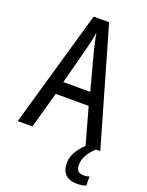

<svg xmlns="http://www.w3.org/2000/svg" viewBox="-171 -799 849 1106"><g transform="rotate(20 253.5 -246.0)"><path d="M416 0 354 -222H152L90 0H0L205 -715H300L506 0ZM274 -530Q269 -553 262 -582.5Q255 -612 252 -634Q248 -608 242 -581Q236 -554 230 -530L170 -301H335ZM417 117Q417 164 462 164Q474 164 482.5 162.5Q491 161 498 158V214Q488 218 475 220.5Q462 223 446 223Q348 223 348 129Q348 90 372.5 52.5Q397 15 432 -13L479 0Q445 33 431 60.5Q417 88 417 117Z"/></g></svg>

Font: Noto Sans Myanmar Condensed
Style: Regular
Weight: 400
Width: 3
Designer: Monotype Design Team
Foundry: Monotype Imaging Inc.
Version: Version 2.107; ttfautohint (v1.8.4.7-5d5b)